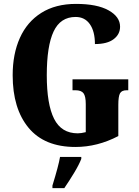

<svg xmlns="http://www.w3.org/2000/svg" viewBox="-20 -744 715 985"><path d="M45 -358Q45 -467 82 -549.5Q119 -632 192 -678Q265 -724 370 -724Q478 -724 537 -691Q596 -658 596 -607Q596 -568 563 -543Q530 -518 467 -518Q467 -583 441 -620Q415 -657 368 -657Q290 -657 255 -582.5Q220 -508 220 -358Q220 -209 257.5 -134.5Q295 -60 379 -60Q396 -60 420 -66V-210Q420 -250 408.5 -265.5Q397 -281 367 -281H352V-337H638V-281H630Q604 -281 595.5 -265Q587 -249 587 -206V-46Q480 10 367 10Q208 10 126.5 -88.5Q45 -187 45 -358ZM249 208Q281 104 288 61H397V71Q386 100 361 141.5Q336 183 310 221H249Z"/></svg>

Font: Noto Serif CondBlack
Style: Regular
Weight: 900
Width: 3
Designer: Monotype Design Team
Foundry: Monotype Imaging Inc.
Version: Version 1.001